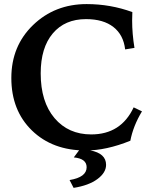

<svg xmlns="http://www.w3.org/2000/svg" viewBox="-20 -723 745 935"><path d="M397.5 9.8Q235.8 9.8 135.5 -87.6Q35.2 -185.1 35.2 -343.3Q35.2 -499 141.1 -601.1Q247.1 -703.1 401.9 -703.1Q518.1 -703.1 624.5 -664.1Q623.5 -644 623.5 -623Q623.5 -559.1 634.8 -489.7L589.4 -482.4Q581.5 -552.7 532.5 -591.3Q483.4 -629.9 398.9 -629.9Q295.9 -629.9 237.1 -560.3Q178.2 -490.7 178.2 -365.7Q178.2 -227.1 245.6 -147.7Q313 -68.4 424.3 -68.4Q569.3 -68.4 630.9 -200.2L671.4 -180.7Q628.4 -109.4 614.7 -37.6Q497.6 9.8 397.5 9.8ZM338.4 191.9 318.8 153.8Q401.9 140.1 401.9 91.3Q401.9 49.3 339.4 43.5L415.5 -59.1H465.3L419.4 9.3Q496.6 23.9 496.6 79.6Q496.6 117.7 454.6 148.9Q412.6 180.2 338.4 191.9Z"/></svg>

Font: Kelvinch
Style: Bold
Weight: 700
Designer: Paul James Miller
Foundry: High-Logic / Made with FontCreator
Version: Version 3.501;March 28, 2021;FontCreator 13.0.0.2683 64-bit